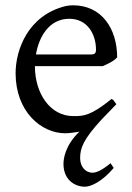

<svg xmlns="http://www.w3.org/2000/svg" viewBox="-20 -489 501 726"><path d="M343 -301C343 -287 337 -283 324 -283H116C127 -350 166 -418 242 -418C311 -418 343 -359 343 -301ZM410 146 398 128C366 155 344 164 330 164C302 164 283 140 283 109C283 71 295 38 364 -37L420 -95L412 -106C410 -110 406 -113 402 -115C323 -51 296 -50 259 -50H257C170 -50 112 -135 112 -239H369C403 -254 415 -263 423 -272C423 -380 365 -469 256 -469C247 -469 238 -468 228 -466C86 -431 39 -301 39 -212C39 -68 135 15 227 15C243 15 266 11 280 9C225 62 220 113 220 131C220 191 263 217 301 217C323 217 365 199 410 146Z"/></svg>

Font: Temporarium
Style: Regular
Weight: 400
Version: Version 1.1